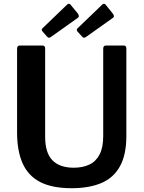

<svg xmlns="http://www.w3.org/2000/svg" viewBox="-20 -982 757 1012"><path d="M646 -265Q646 -166 612 -105Q578 -44 513.5 -17Q449 10 358 10Q254 10 191 -23Q128 -56 99 -121.5Q70 -187 70 -283V-724Q70 -742 84 -742H204Q218 -742 218 -726V-261Q218 -176 256.5 -137Q295 -98 369 -98Q416 -98 451 -114.5Q486 -131 505 -168Q524 -205 524 -264V-725Q524 -742 538 -742H633Q646 -742 646 -726V-265ZM352 -957 390 -911Q395 -904 395.5 -897.5Q396 -891 386 -885L251 -789Q243 -783 238 -783Q233 -783 228 -789L206 -814Q195 -825 204 -833L334 -958Q344 -967 352 -957ZM537 -957 574 -911Q580 -904 580.5 -897.5Q581 -891 571 -885L436 -789Q428 -783 423 -783Q418 -783 413 -789L390 -814Q380 -825 389 -833L519 -958Q529 -967 537 -957Z"/></svg>

Font: Libre Franklin Thin SemiBold
Style: Regular
Weight: 600
Version: Version 3.000